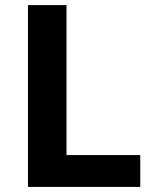

<svg xmlns="http://www.w3.org/2000/svg" viewBox="-20 -734 605 754"><path d="M89.8 0V-713.9H241.2V-125H530.8V0Z"/></svg>

Font: OpenSans-Bold
Style: Bold
Weight: 700
Foundry: Ascender Corporation
Version: Version 1.10